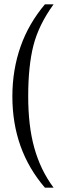

<svg xmlns="http://www.w3.org/2000/svg" viewBox="-20 -736 295 885"><path d="M37 -292C37 -127 87 13 187 129C187 129 227 129 227 129C186 74 157 13 138 -55C119 -123 110 -202 110 -292C110 -385 118 -463 134 -526C150 -589 181 -653 227 -716C227 -716 187 -716 187 -716C138 -658 100 -593 75 -522C50 -451 37 -374 37 -292Z"/></svg>

Font: BUSH 25 TRIRONG 0515 A
Style: Regular
Weight: 400
Designer: Katatrad Team
Foundry: CadsonDemak